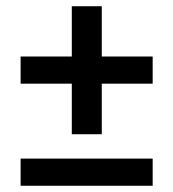

<svg xmlns="http://www.w3.org/2000/svg" viewBox="-20 -595 554 615"><path d="M46 -414H210V-575H306V-414H469V-327H306V-165H210V-327H46ZM46 0V-87H469V0Z"/></svg>

Font: LT Museum
Style: Bold
Weight: 700
Designer: Daniel Lyons
Foundry: LyonsType
Version: Version 1.010